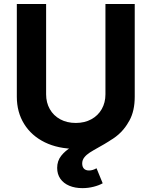

<svg xmlns="http://www.w3.org/2000/svg" viewBox="-20 -748 772 978"><path d="M65.7 -255.2V-727.5H214.9V-267.5Q214.9 -225.3 233.7 -192.2Q252.4 -159.1 286.7 -140.4Q321.1 -121.7 366 -121.7Q410.9 -121.7 445.1 -140.4Q479.4 -159.1 498.2 -192.2Q517.1 -225.3 517.1 -267.5V-727.5H666.3V-255.2Q666.3 -176.5 628.8 -116.4Q591.3 -56.2 523.1 -23Q455 10.1 366 10.1Q276.5 10.1 208.5 -23Q140.5 -56.2 103.1 -116.4Q65.7 -176.5 65.7 -255.2ZM271.2 107.1Q271.2 71.5 291.8 45.5Q312.4 19.5 342.9 1.8Q373.3 -15.8 426.8 -40.2Q490.8 -69.8 530 -94.2Q569.2 -118.6 596.8 -158.3Q624.4 -198.1 624.4 -255.2H666.3Q666.3 -183.5 639.5 -134.4Q612.7 -85.4 576.3 -57.2Q539.9 -29 485.1 1Q454 18.3 437.1 29.2Q420.2 40.1 409.4 53.8Q398.7 67.5 398.7 84.5Q398.7 101.7 407.6 111.1Q416.5 120.4 433.9 120.4Q451.9 120.4 471.7 109.1L503.1 185.6Q483.5 196.6 456.2 203.4Q428.9 210.3 400 210.3Q361.7 210.3 332.7 198Q303.6 185.7 287.4 162.5Q271.2 139.2 271.2 107.1Z"/></svg>

Font: Raveo Variable
Style: Regular
Weight: 400
Designer: Jakub Foglar, Rasmus Andersson (Inter)
Foundry: Jakubfoglar.com
Version: Version 1.000;Glyphs 3.2.3 (3260)